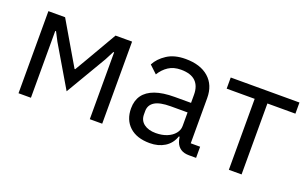

<svg xmlns="http://www.w3.org/2000/svg" viewBox="-67 -825 1817 1134"><g transform="rotate(20 841.5 -258.0)"><path d="M85 0V-516H190L300 -328L347 -248H351L398 -328L507 -516H611V0H533V-361V-420H528L499 -364L348 -108L197 -364L168 -420H163V-364V0Z M1201 0H1156Q1124 0 1104 -13.5Q1084 -27 1075 -51Q1066 -75 1066 -106V-113L1097 -84H1062Q1046 -37 1006.5 -12.5Q967 12 913 12Q831 12 785.5 -30Q740 -72 740 -144Q740 -193 764 -226.5Q788 -260 836.5 -277.5Q885 -295 960 -295H1062V-346Q1062 -401 1032 -430Q1002 -459 940 -459Q894 -459 862 -438Q830 -417 809 -382L761 -427Q782 -468 828 -498Q874 -528 944 -528Q1037 -528 1089.5 -482Q1142 -436 1142 -354V-70H1201ZM1062 -235H956Q888 -235 856 -215Q824 -195 824 -157V-136Q824 -98 852 -77Q880 -56 926 -56Q966 -56 996.5 -68.5Q1027 -81 1044.5 -102.5Q1062 -124 1062 -150Z M1407 0V-446H1231V-516H1663V-446H1487V0Z"/></g></svg>

Font: IBM Plex Sans
Style: Regular
Weight: 400
Designer: Mike Abbink, Paul van der Laan, Pieter van Rosmalen
Foundry: Bold Monday
Version: Version 3.201